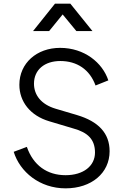

<svg xmlns="http://www.w3.org/2000/svg" viewBox="-20 -1019 686 1051"><path d="M249 -849 323 -940 398 -849H486L365 -999H281L161 -849ZM339 12C481 12 580 -72 580 -191C580 -290 519 -354 402 -389L284 -424C204 -448 166 -500 166 -561C166 -637 224 -685 310 -685C401 -685 471 -639 503 -551L573 -579C541 -676 442 -757 309 -757C181 -757 86 -673 86 -555C86 -463 145 -386 250 -355L384 -315C459 -294 500 -257 500 -184C500 -110 436 -60 339 -60C238 -60 162 -114 127 -215L55 -188C89 -78 197 12 339 12Z"/></svg>

Font: Plus Jakarta Sans
Style: Regular
Weight: 400
Designer: Gumpita Rahayu
Foundry: Tokotype
Version: Version 2.071;gftools[0.9.30]